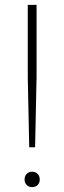

<svg xmlns="http://www.w3.org/2000/svg" viewBox="-20 -760 263 785"><path d="M99.5 -158 93.5 -445V-740H129.5V-445L123.5 -158ZM111.5 5Q98 5 89.2 -3.5Q80.5 -12 80.5 -26Q80.5 -40.5 89.2 -49.2Q98 -58 111.5 -58Q125 -58 133.8 -49.2Q142.5 -40.5 142.5 -26Q142.5 -12 133.8 -3.5Q125 5 111.5 5Z"/></svg>

Font: Encode Sans SC Condensed Thin Thin
Style: Regular
Weight: 250
Version: Version 3.002